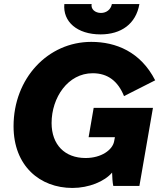

<svg xmlns="http://www.w3.org/2000/svg" viewBox="-20 -919 806 949"><path d="M338 10C419 10 497 -22 534 -66C535 -41 536 -18 540 0H669L736 -386H443L418 -241H548L544 -220C536 -178 481 -138 403 -138C300 -138 235 -204 235 -311C235 -437 316 -557 438 -557C513 -557 563 -518 593 -444L747 -522C675 -663 553 -712 431 -712C217 -712 47 -532 47 -295C47 -99 177 10 338 10ZM477 -749C578 -749 652 -800 669 -899H533C528 -872 506 -855 479 -855C450 -855 428 -874 433 -899H298C290 -812 361 -749 477 -749Z"/></svg>

Font: Fixel Display ExtraBold
Style: Italic
Weight: 800
Italic angle: -10°
Designer: AlfaBravo + MacPaw
Foundry: Kyrylo Tkachov, Marchela Mozhyna, Serhii Makarenko, Maria Weinstein, Zakhar Kryvoshyya
Version: Version 1.210;Glyphs 3.2 (3217)